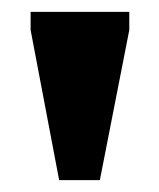

<svg xmlns="http://www.w3.org/2000/svg" viewBox="-20 -696 268 323"><path d="M79.5 -393 31.5 -645.5V-676H197.5V-645.5L148 -393Z"/></svg>

Font: Newsreader 16pt 16pt ExtraBold
Style: Regular
Weight: 800
Version: Version 1.003